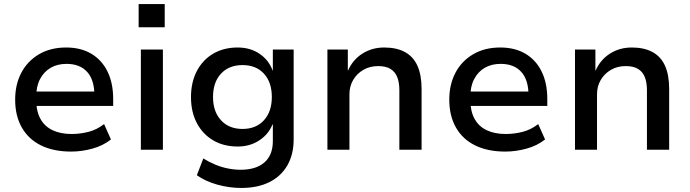

<svg xmlns="http://www.w3.org/2000/svg" viewBox="-20 -741 3413 950"><path d="M332 9Q245 9 183 -21.5Q121 -52 88 -110Q55 -168 55 -248Q55 -323 85.5 -381Q116 -439 173 -472.5Q230 -506 307 -506Q380 -506 432 -475Q484 -444 512 -387Q540 -330 540 -251V-217H140V-288H465L447 -270Q447 -346 411 -385.5Q375 -425 309 -425Q264 -425 230.5 -405.5Q197 -386 178 -349.5Q159 -313 159 -261V-250Q159 -192 179.5 -154Q200 -116 239.5 -97Q279 -78 335 -78Q376 -78 417.5 -88.5Q459 -99 495 -127L529 -51Q490 -20 437 -5.5Q384 9 332 9Z M666 -606V-721H795V-606ZM677 0V-496H786V0Z M1174 189Q1114 189 1055 172.5Q996 156 954 126L986 43Q1013 60 1044 73Q1075 86 1107.5 92.5Q1140 99 1170 99Q1247 99 1288.5 62.5Q1330 26 1330 -43V-125H1328Q1309 -77 1263 -46.5Q1217 -16 1156 -16Q1087 -16 1035 -46.5Q983 -77 954 -132Q925 -187 925 -261Q925 -334 954 -389.5Q983 -445 1035 -475.5Q1087 -506 1156 -506Q1218 -506 1264 -475Q1310 -444 1329 -392H1330V-496H1433V-52Q1433 23 1402 77Q1371 131 1313 160Q1255 189 1174 189ZM1180 -103Q1247 -103 1286 -146Q1325 -189 1325 -261Q1325 -334 1286 -376.5Q1247 -419 1180 -419Q1113 -419 1073.5 -376.5Q1034 -334 1034 -261Q1034 -189 1073.5 -146Q1113 -103 1180 -103Z M1600 0V-496H1701V-392H1702Q1726 -446 1773.5 -476Q1821 -506 1881 -506Q1942 -506 1983.5 -483.5Q2025 -461 2045.5 -415.5Q2066 -370 2066 -300V0H1956V-295Q1956 -333 1945.5 -359.5Q1935 -386 1912 -400Q1889 -414 1851 -414Q1810 -414 1778 -395.5Q1746 -377 1727.5 -345.5Q1709 -314 1709 -275V0Z M2480 9Q2393 9 2331 -21.5Q2269 -52 2236 -110Q2203 -168 2203 -248Q2203 -323 2233.5 -381Q2264 -439 2321 -472.5Q2378 -506 2455 -506Q2528 -506 2580 -475Q2632 -444 2660 -387Q2688 -330 2688 -251V-217H2288V-288H2613L2595 -270Q2595 -346 2559 -385.5Q2523 -425 2457 -425Q2412 -425 2378.5 -405.5Q2345 -386 2326 -349.5Q2307 -313 2307 -261V-250Q2307 -192 2327.5 -154Q2348 -116 2387.5 -97Q2427 -78 2483 -78Q2524 -78 2565.5 -88.5Q2607 -99 2643 -127L2677 -51Q2638 -20 2585 -5.5Q2532 9 2480 9Z M2825 0V-496H2926V-392H2927Q2951 -446 2998.5 -476Q3046 -506 3106 -506Q3167 -506 3208.5 -483.5Q3250 -461 3270.5 -415.5Q3291 -370 3291 -300V0H3181V-295Q3181 -333 3170.5 -359.5Q3160 -386 3137 -400Q3114 -414 3076 -414Q3035 -414 3003 -395.5Q2971 -377 2952.5 -345.5Q2934 -314 2934 -275V0Z"/></svg>

Font: Nunito Sans 8pt SemiBold
Style: Regular
Weight: 600
Version: Version 3.101;gftools[0.9.27]